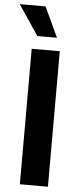

<svg xmlns="http://www.w3.org/2000/svg" viewBox="-84 -965 412 998"><g transform="rotate(5 122.0 -466.5)"><path d="M206.1 0H59.6V-707H206.1ZM-22.5 -932.6H112.3L185.5 -775.4H83Z"/></g></svg>

Font: Pretendard
Style: Bold
Weight: 700
Designer: Base glyphs from Inter by Rasmus Andersson; Hangeul glyphs from Noto Sans CJK(Source Han Sans) by Jang Soo-young and Kan
Foundry: Kil Hyung-jin
Version: Version 1.309